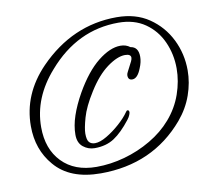

<svg xmlns="http://www.w3.org/2000/svg" viewBox="-65 -548 735 675"><g transform="rotate(-10 303.0 -210.5)"><path d="M243 55Q133 55 79 -9Q29 -67 29 -151Q29 -265 115 -354Q234 -476 392 -476Q460 -476 507.5 -443.5Q555 -411 580.5 -359.5Q606 -308 606 -249Q606 -205 590.5 -161Q575 -117 543 -79Q429 55 243 55ZM232 30Q282 30 332.5 16Q383 2 428 -24.5Q473 -51 504 -87Q537 -125 553 -171Q569 -217 569 -262Q569 -313 549 -357.5Q529 -402 490 -429Q451 -456 395 -456Q248 -456 143 -335Q64 -246 64 -141Q64 -63 109 -16.5Q154 30 232 30ZM237 -36Q214 -36 196 -50.5Q178 -65 178 -94Q178 -126 190 -161.5Q202 -197 224 -236Q264 -306 307.5 -340.5Q351 -375 388 -375Q408 -375 422 -364Q450 -360 450 -325Q450 -306 441 -285Q428 -251 409 -251Q394 -251 394 -268Q394 -273 397.5 -279.5Q401 -286 406 -296Q412 -307 415.5 -314.5Q419 -322 419 -327Q419 -340 398 -340Q371 -340 334.5 -313.5Q298 -287 265 -234Q234 -185 223.5 -147.5Q213 -110 213 -92Q213 -69 220.5 -61Q228 -53 241 -53Q259 -53 283.5 -67.5Q308 -82 331 -102.5Q354 -123 367 -142Q370 -147 373 -147Q379 -147 379 -139Q379 -137 376.5 -130Q374 -123 367 -114Q336 -74 307 -55Q278 -36 237 -36Z"/></g></svg>

Font: Petemoss
Style: Regular
Weight: 400
Designer: Robert E. Leuschke
Foundry: Robert E. Leuschke
Version: Version 1.010; ttfautohint (v1.8.3)